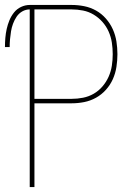

<svg xmlns="http://www.w3.org/2000/svg" viewBox="-30 -755 550 775"><path d="M90 0V-717Q74 -717 60 -709Q46 -701 37 -687.5Q28 -674 22.5 -659Q17 -644 14.5 -628.5Q12 -613 10.5 -597Q9 -581 9 -565H-10Q-10 -583 -8.5 -601.5Q-7 -620 -3 -638Q1 -656 8 -673Q15 -690 26.5 -704.5Q38 -719 55 -727Q72 -735 90 -735H259Q285 -735 310 -730Q335 -725 357.5 -712.5Q380 -700 397.5 -680Q415 -660 425.5 -636.5Q436 -613 440 -587.5Q444 -562 444 -536Q444 -511 440 -485Q436 -459 425.5 -435.5Q415 -412 397.5 -392.5Q380 -373 357.5 -360.5Q335 -348 310 -343Q285 -338 259 -338H109V0ZM109 -356H259Q282 -356 305 -360.5Q328 -365 348 -376.5Q368 -388 383.5 -406Q399 -424 408.5 -445.5Q418 -467 421.5 -490Q425 -513 425 -536Q425 -560 421.5 -583Q418 -606 408.5 -627.5Q399 -649 383.5 -666.5Q368 -684 348 -696Q328 -708 305 -712.5Q282 -717 259 -717H109Z"/></svg>

Font: Iosevka SS18 Thin
Style: Regular
Weight: 100
Monospace: yes
Designer: Belleve Invis
Foundry: Belleve Invis
Version: Version 25.1.1; ttfautohint (v1.8.4)